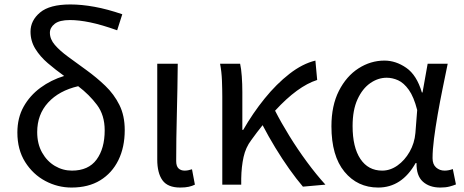

<svg xmlns="http://www.w3.org/2000/svg" viewBox="-20 -829 2082 862"><path d="M301 13Q239 13 183.5 -16.5Q128 -46 93 -101.5Q58 -157 58 -234Q58 -300 86 -350Q114 -400 161.5 -435Q209 -470 268 -488Q229 -516 194.5 -545.5Q160 -575 138.5 -610Q117 -645 117 -687Q117 -737 160 -773Q203 -809 296 -809Q346 -809 404 -798.5Q462 -788 529 -765L506 -693Q436 -718 385 -728.5Q334 -739 294 -739Q247 -739 225.5 -722Q204 -705 204 -682Q204 -653 226.5 -627Q249 -601 286 -574Q323 -547 367 -515Q414 -481 453 -443.5Q492 -406 516 -358Q540 -310 540 -245Q540 -168 511.5 -110Q483 -52 430 -19.5Q377 13 301 13ZM147 -236Q147 -183 169 -144Q191 -105 226.5 -84Q262 -63 303 -63Q377 -63 413.5 -112.5Q450 -162 450 -244Q450 -312 415.5 -358Q381 -404 331 -442Q245 -422 196 -368.5Q147 -315 147 -236Z M789 13Q733 13 709.5 -19.5Q686 -52 686 -113V-543H778Q777 -433 774 -318.5Q771 -204 771 -106Q771 -83 781.5 -73Q792 -63 809 -63Q824 -63 842 -69L855 0Q843 6 827.5 9.5Q812 13 789 13Z M978 0V-394Q978 -427 976.5 -467Q975 -507 968 -543H1058Q1063 -521 1065.5 -486.5Q1068 -452 1068 -416V-246H1072Q1115 -321 1168 -386.5Q1221 -452 1279.5 -497.5Q1338 -543 1396 -557L1404 -470Q1316 -442 1215 -332Q1242 -279 1279 -219Q1316 -159 1358 -102Q1400 -45 1441 0L1340 9Q1311 -25 1279 -70Q1247 -115 1216 -166Q1185 -217 1159 -267Q1146 -251 1133.5 -234.5Q1121 -218 1108 -200Q1083 -167 1073.5 -124Q1064 -81 1063 -28V0Z M1678 13Q1585 13 1526.5 -58Q1468 -129 1468 -262Q1468 -355 1501.5 -421Q1535 -487 1589.5 -522Q1644 -557 1706 -557Q1757 -557 1804 -524.5Q1851 -492 1874 -414H1877L1900 -543H1990Q1979 -489 1967 -430.5Q1955 -372 1945 -314.5Q1935 -257 1928.5 -206.5Q1922 -156 1922 -119Q1922 -91 1938 -77Q1954 -63 1976 -63Q1994 -63 2013 -70L2027 -1Q2015 4 1998 8.5Q1981 13 1957 13Q1908 13 1878.5 -13.5Q1849 -40 1850 -97H1846Q1784 13 1678 13ZM1696 -63Q1732 -63 1764.5 -86Q1797 -109 1819 -147.5Q1841 -186 1845 -232L1853 -335Q1838 -394 1815.5 -425.5Q1793 -457 1767.5 -468.5Q1742 -480 1716 -480Q1677 -480 1642 -455.5Q1607 -431 1585 -383Q1563 -335 1563 -263Q1563 -168 1598 -115.5Q1633 -63 1696 -63Z"/></svg>

Font: Chiron Sans HK TT
Style: Regular
Weight: 400
Designer: Ryoko NISHIZUKA 西塚涼子 (kana, bopomofo & ideographs); Paul D. Hunt (Latin, Greek & Cyrillic); Sandoll Communications 산돌커뮤니
Foundry: Adobe
Version: Version 2.022;hotconv 1.0.109;makeotfexe 2.5.65596